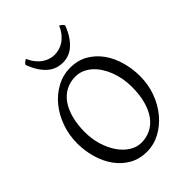

<svg xmlns="http://www.w3.org/2000/svg" viewBox="-243 -957 1087 1087"><g transform="rotate(-45 300.0 -413.5)"><path d="M481 -307.1Q481 -340.8 474.9 -373.8Q468.8 -406.7 457.5 -436.3Q446.3 -465.8 429.9 -491Q413.6 -516.1 393.1 -534.4Q372.6 -552.7 348.1 -563.2Q323.7 -573.7 295.9 -573.7Q252.4 -573.7 218 -555.4Q183.6 -537.1 159.9 -503.2Q136.2 -469.2 123.5 -420.9Q110.8 -372.6 110.8 -313Q110.8 -258.3 125.7 -209.5Q140.6 -160.6 165.8 -123.8Q190.9 -86.9 224.6 -65.4Q258.3 -43.9 295.9 -43.9Q336.4 -43.9 370.4 -60.8Q404.3 -77.6 429 -110.8Q453.6 -144 467.3 -193.4Q481 -242.7 481 -307.1ZM556.6 -315.9Q556.6 -249.5 534.7 -189.7Q512.7 -129.9 474.9 -84.5Q437 -39.1 387.2 -12.2Q337.4 14.6 281.7 14.6Q223.1 14.6 177.2 -11.2Q131.3 -37.1 99.9 -80.6Q68.4 -124 51.8 -180.7Q35.2 -237.3 35.2 -298.8Q35.2 -365.2 56.6 -425.3Q78.1 -485.4 115.2 -530.8Q152.3 -576.2 202.4 -603Q252.4 -629.9 310.1 -629.9Q370.6 -629.9 416.5 -603.3Q462.4 -576.7 493.7 -532.7Q524.9 -488.8 540.8 -432.1Q556.6 -375.5 556.6 -315.9ZM460 -820.3Q445.3 -780.8 427 -753.9Q408.7 -727.1 388.4 -710.2Q368.2 -693.4 346.2 -686Q324.2 -678.7 302.2 -678.7Q278.3 -678.7 255.9 -686Q233.4 -693.4 213.1 -710.2Q192.9 -727.1 175 -753.9Q157.2 -780.8 142.6 -820.3Q148.4 -829.1 154.3 -833.7Q160.2 -838.4 168.5 -842.3Q180.7 -814.5 196.5 -795.4Q212.4 -776.4 230 -764.9Q247.6 -753.4 265.9 -748.3Q284.2 -743.2 300.3 -743.2Q317.4 -743.2 336.2 -748.3Q355 -753.4 372.8 -764.9Q390.6 -776.4 406.5 -795.4Q422.4 -814.5 434.1 -842.3Q442.4 -838.4 448.2 -833.7Q454.1 -829.1 460 -820.3Z"/></g></svg>

Font: Gentium Plus Eur
Style: Regular
Weight: 400
Designer: J. Victor Gaultney, Annie Olsen, Iska Routamaa, Becca Hirsbrunner
Foundry: SIL International
Version: Version 5.000